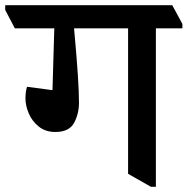

<svg xmlns="http://www.w3.org/2000/svg" viewBox="-60 -677 722 739"><path d="M642 -585V-568H540V42H521L433 -8V-568H225L227 -546Q244 -359 244 -282Q244 -239 225 -204Q206 -169 153 -169Q115 -169 89 -190Q63 -211 50.5 -241Q38 -271 38 -297Q38 -325 44 -343L142 -330L149 -568H-3L-40 -639V-657H603Z"/></svg>

Font: Martel
Style: Bold
Weight: 700
Designer: Dan Reynolds
Foundry: Dan Reynolds
Version: Version 1.001; ttfautohint (v1.1) -l 5 -r 5 -G 72 -x 0 -D la